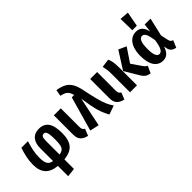

<svg xmlns="http://www.w3.org/2000/svg" viewBox="-2 -1656 2707 2707"><g transform="rotate(-45 1351.0 -303.0)"><path d="M404 15V205L274 220V15Q153 4 95 -60.5Q37 -125 37 -242Q37 -319 52 -389Q67 -459 91 -530H222Q198 -455 184.5 -389Q171 -323 171 -251Q171 -167 194.5 -128.5Q218 -90 274 -82V-338Q274 -436 320.5 -491Q367 -546 454 -546Q550 -546 597.5 -480Q645 -414 645 -269Q645 -131 587 -64Q529 3 404 15ZM511 -267Q511 -342 505 -381Q499 -420 487 -434.5Q475 -449 454 -449Q428 -449 416 -427.5Q404 -406 404 -346V-83Q446 -88 469 -106Q492 -124 501.5 -162Q511 -200 511 -267Z M877 -160Q877 -129 885.5 -113Q894 -97 915 -85L875 16Q806 1 772 -37Q738 -75 738 -145V-530H877Z M1281 -497Q1310 -354 1332 -270Q1354 -186 1377 -132Q1400 -78 1433 -30L1300 16Q1255 -64 1228.5 -154.5Q1202 -245 1177 -423L1086 16L950 -15L1096 -530H1144Q1132 -572 1116 -596.5Q1100 -621 1072.5 -635.5Q1045 -650 998 -659L1015 -756Q1096 -742 1146.5 -715.5Q1197 -689 1229.5 -637.5Q1262 -586 1281 -497Z M1601 -160Q1601 -129 1609.5 -113Q1618 -97 1639 -85L1599 16Q1530 1 1496 -37Q1462 -75 1462 -145V-530H1601Z M2013 -285 2118 -132Q2131 -114 2142.5 -104Q2154 -94 2169 -88L2122 16Q2079 11 2049 -9Q2019 -29 1993 -75L1870 -281L2037 -544L2152 -492ZM1866 -354V0H1727V-375Q1727 -452 1708 -526L1835 -543Q1850 -510 1858 -467.5Q1866 -425 1866 -354Z M2534 -405 2549 -530H2666L2603 -257L2628 -143Q2633 -120 2645 -107.5Q2657 -95 2677 -90L2633 16Q2544 3 2530 -78L2523 -118Q2502 -52 2467 -18Q2432 16 2376 16Q2290 16 2241 -54Q2192 -124 2192 -261Q2192 -346 2215.5 -410.5Q2239 -475 2283.5 -510.5Q2328 -546 2389 -546Q2448 -546 2483.5 -511Q2519 -476 2534 -405ZM2333 -261Q2333 -168 2351.5 -127.5Q2370 -87 2404 -87Q2436 -87 2459 -127Q2482 -167 2497 -271Q2482 -368 2462 -405.5Q2442 -443 2409 -443Q2333 -443 2333 -261ZM2500 -816 2459 -596H2369L2364 -826Z"/></g></svg>

Font: Fira Sans Condensed SemiBold
Style: Regular
Weight: 600
Width: 3
Designer: bBox Type GmbH & Carrois Corporate GbR & Edenspiekermann AG
Foundry: bBox Type GmbH & Carrois Corporate GbR & Edenspiekermann AG
Version: Version 4.301